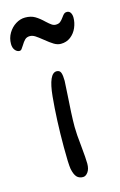

<svg xmlns="http://www.w3.org/2000/svg" viewBox="-162 -788 531 851"><g transform="rotate(-15 103.0 -363.0)"><path d="M109.9 11.2Q91.8 11.2 81.3 -0.2Q70.8 -11.7 65.4 -38.6Q61.5 -62 61.5 -138.7Q61.5 -265.6 71.5 -368.9Q81.5 -472.2 117.2 -472.2Q131.8 -472.2 136.5 -459.2Q141.1 -446.3 141.1 -421.9L137.2 -353.5Q134.8 -318.8 132.8 -280.8Q130.9 -242.7 130.9 -212.9Q130.9 -181.2 137.2 -124Q143.1 -64.5 143.1 -41.5Q143.1 -17.1 132.8 -2.9Q122.6 11.2 109.9 11.2ZM-46.4 -641.1Q-46.4 -668 -33.2 -690.2Q-20 -712.4 0.7 -725.3Q21.5 -738.3 43.9 -738.3Q70.3 -738.3 88.9 -727.3Q107.4 -716.3 127.4 -696.8Q141.1 -684.1 149.9 -678.2Q158.7 -672.4 168 -672.4Q181.2 -672.4 188.7 -678.5Q196.3 -684.6 204.6 -696.3Q211.4 -706.1 216.3 -710.2Q221.2 -714.4 229 -714.4Q240.2 -714.4 245.8 -705.3Q251.5 -696.3 251.5 -682.6Q251.5 -659.2 241.7 -636.5Q231.9 -613.8 212.9 -599.1Q193.8 -584.5 168 -584.5Q152.3 -584.5 136.7 -594Q121.1 -603.5 99.1 -621.6Q78.6 -638.2 66.7 -645.8Q54.7 -653.3 43 -653.3Q28.8 -653.3 20.3 -645Q11.7 -636.7 2.4 -621.1Q-3.9 -610.8 -7.8 -606.2Q-11.7 -601.6 -17.1 -601.6Q-28.8 -601.6 -37.6 -612.5Q-46.4 -623.5 -46.4 -641.1Z"/></g></svg>

Font: Dekko
Style: Regular
Weight: 400
Designer: Multiple
Foundry: Sorkin Type
Version: Version 2.001